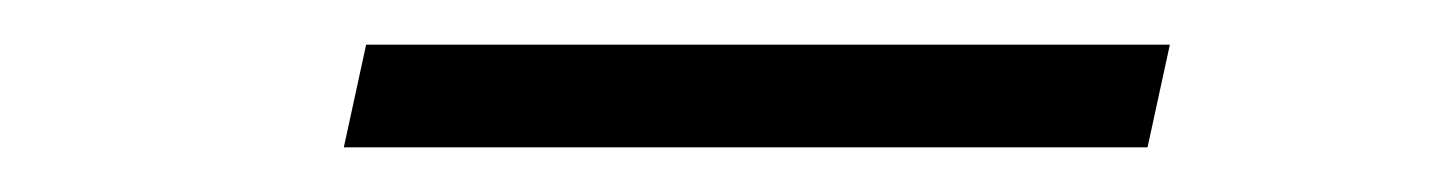

<svg xmlns="http://www.w3.org/2000/svg" viewBox="-20 -443 640 86"><path d="M134 -377 144 -423H504L494 -377Z"/></svg>

Font: Victor Mono Thin Thin
Style: Italic
Weight: 250
Italic angle: -12°
Monospace: yes
Version: Version 1.561;gftools[0.9.30]